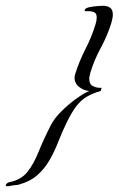

<svg xmlns="http://www.w3.org/2000/svg" viewBox="-39 -574 412 667"><path d="M-13 73Q-19 73 -19 69Q-19 67 -15.5 63.5Q-12 60 -7 59Q34 51 56 23.5Q78 -4 95 -46.5Q112 -89 138 -140Q150 -163 174 -187Q198 -211 225 -230.5Q252 -250 271 -258Q253 -259 236.5 -271.5Q220 -284 220 -304Q220 -307 220.5 -310Q221 -313 222 -316Q236 -361 258 -404Q280 -447 293 -490Q297 -503 297 -513Q297 -527 289 -531Q281 -535 272 -535Q265 -535 259.5 -535Q254 -535 255 -539Q257 -546 271.5 -549Q286 -552 301 -553Q316 -554 319 -554Q333 -554 343 -547.5Q353 -541 353 -523Q353 -513 348 -495Q335 -452 311.5 -408.5Q288 -365 275 -322Q274 -316 272.5 -311Q271 -306 271 -301Q271 -282 283 -275.5Q295 -269 307 -269H314L311 -258Q283 -250 262.5 -238Q242 -226 226 -205Q210 -184 192 -147Q176 -114 163 -80.5Q150 -47 133 -17.5Q116 12 90.5 34.5Q65 57 24 68Q20 68 6.5 70Q-7 72 -10 73Z"/></svg>

Font: Birthstone
Style: Regular
Weight: 400
Designer: Robert E. Leuschke
Foundry: Robert E. Leuschke
Version: Version 1.013; ttfautohint (v1.8.3)